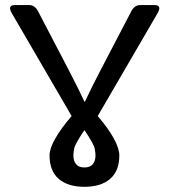

<svg xmlns="http://www.w3.org/2000/svg" viewBox="-20 -720 666 755"><path d="M26.4 -668Q7.8 -700.2 39.6 -700.2H94.2Q116.7 -700.2 129.4 -676.3L253.4 -438.5Q272 -402.3 285.2 -376Q298.3 -349.6 312 -320.3H314Q327.6 -349.6 340.8 -376Q354 -402.3 372.6 -438.5L496.6 -676.3Q509.3 -700.2 531.7 -700.2H586.4Q618.2 -700.2 599.6 -668L364.3 -263.7Q406.2 -214.8 427.7 -175.3Q449.2 -135.7 449.2 -108.9Q449.2 -47.9 413.1 -16.6Q377 14.6 312 14.6Q247.1 14.6 210.9 -16.6Q174.8 -47.9 174.8 -108.9Q174.8 -135.7 197.3 -175.3Q219.7 -214.8 261.7 -263.7ZM268.6 -108.9Q268.6 -86.9 279.3 -74.2Q290 -61.5 312 -61.5Q334 -61.5 344.7 -74.2Q355.5 -86.9 355.5 -108.9Q355.5 -118.7 352.3 -136Q349.1 -153.3 313 -207H311Q274.9 -153.3 271.7 -136Q268.6 -118.7 268.6 -108.9Z"/></svg>

Font: Istok
Style: Regular
Weight: 500
Designer: Andrey V. Panov
Foundry: Andrey V. Panov
Version: Version 1.0.3